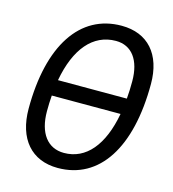

<svg xmlns="http://www.w3.org/2000/svg" viewBox="-107 -791 800 889"><g transform="rotate(15 293.0 -346.5)"><path d="M250.5 9.8C449.7 9.8 567.4 -171.4 567.4 -477.5C567.4 -619.6 493.2 -703.1 367.2 -703.1C168 -703.1 49.8 -523.9 49.8 -221.2C49.8 -76.2 124.5 9.8 250.5 9.8ZM147 -383.3C175.3 -539.6 250 -628.4 359.9 -628.4C436 -628.4 480.5 -568.4 480.5 -467.3C480.5 -438 479.5 -409.7 477.1 -383.3ZM260.3 -64.9C181.6 -64.9 134.8 -126.5 134.8 -231.4C134.8 -257.8 135.7 -283.2 137.7 -307.1H467.3C439 -152.3 366.2 -64.9 260.3 -64.9Z"/></g></svg>

Font: Cascadia Code PL SemiLight
Style: Italic
Weight: 350
Italic angle: -10°
Monospace: yes
Designer: Aaron Bell
Foundry: Saja Typeworks
Version: Version 2404.023